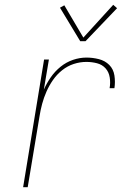

<svg xmlns="http://www.w3.org/2000/svg" viewBox="-20 -777 540 797"><path d="M76 0 163 -530H183L162 -405Q174 -432 191 -456.5Q208 -481 231.5 -500Q255 -519 283 -528.5Q311 -538 339 -538Q365 -538 390.5 -531.5Q416 -525 433.5 -507.5Q451 -490 455 -463.5Q459 -437 455 -411H435Q439 -433 435.5 -455.5Q432 -478 418 -493.5Q404 -509 382.5 -514.5Q361 -520 339 -520Q312 -520 286 -511.5Q260 -503 238 -485.5Q216 -468 200 -445Q184 -422 173 -397Q162 -372 155 -346Q148 -320 144 -294L95 0ZM335 -606H313L229 -745L247 -755L326 -621L450 -757L466 -743Z"/></svg>

Font: Iosevka Curly Thin Oblique
Style: Regular
Weight: 100
Italic angle: -9°
Monospace: yes
Designer: Belleve Invis
Foundry: Belleve Invis
Version: Version 11.1.0; ttfautohint (v1.8.3)